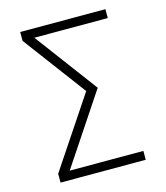

<svg xmlns="http://www.w3.org/2000/svg" viewBox="-109 -814 778 899"><g transform="rotate(-15 279.5 -365.0)"><path d="M130 -687 356 -384 129 -43H486V0H73V-43L300 -383L73 -687V-730H486V-687Z"/></g></svg>

Font: M PLUS 1p Light
Style: Regular
Weight: 300
Version: Version 1.061